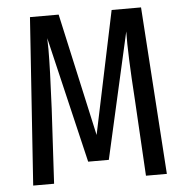

<svg xmlns="http://www.w3.org/2000/svg" viewBox="-50 -738 761 787"><g transform="rotate(-5 330.0 -344.5)"><path d="M605 0H519L501 -313Q488 -507 490 -596L373 -78H288L165 -597L166 -551Q166 -473 158 -307L141 0H55L102 -689H220L332 -184L438 -689H559Z"/></g></svg>

Font: Fira Sans Extra Condensed
Style: Regular
Weight: 400
Width: 1
Designer: Carrois Corporate & Edenspiekermann AG
Foundry: Carrois Corporate GbR & Edenspiekermann AG
Version: Version 4.203